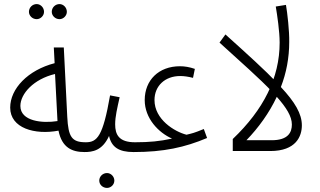

<svg xmlns="http://www.w3.org/2000/svg" viewBox="-20 -741 1571 942"><path d="M272 -647C291 -647 308 -664 308 -683C308 -704 291 -721 272 -721C251 -721 234 -704 234 -683C234 -664 251 -647 272 -647ZM160 -647C179 -647 196 -664 196 -683C196 -704 179 -721 160 -721C139 -721 122 -704 122 -683C122 -664 139 -647 160 -647Z M395 5C420 5 429 -5 429 -20C429 -36 420 -43 401 -43C332 -43 315 -69 310 -168L293 -508H244L248 -431C117 -397 30 -306 30 -213C30 -112 151 -78 267 -100C284 -16 334 5 395 5ZM80 -221C80 -281 145 -353 250 -378L262 -148V-147C188 -135 80 -146 80 -221Z M505 181C524 181 541 165 541 145C541 125 524 108 505 108C484 108 467 125 467 145C467 165 484 181 505 181Z M394 5C433 5 482 -1 515 -74C527 -20 562 5 635 5C662 5 670 -6 670 -20C670 -34 663 -43 642 -43C563 -43 545 -81 545 -131C545 -169 555 -210 567 -264L520 -273C485 -72 457 -43 401 -43Z M635 5C783 5 887 -18 996 -64L980 -108C928 -87 927 -88 895 -80C836 -95 738 -155 738 -250C738 -320 790 -368 864 -368C884 -368 903 -365 927 -359L936 -403C910 -412 886 -416 863 -416C759 -416 690 -348 690 -250C690 -160 758 -90 824 -61C764 -48 714 -43 642 -43Z M1318 -288 1340 -334C1280 -397 1196 -473 1086 -572L1057 -532C1160 -438 1254 -356 1318 -288Z M1461 -126C1461 -183 1427 -240 1358 -314C1385 -383 1399 -458 1399 -535C1400 -589 1390 -677 1383 -717L1333 -709C1340 -667 1352 -587 1352 -532C1352 -359 1273 -203 1122 -59V0H1306C1433 0 1461 -73 1461 -126ZM1189 -53C1248 -114 1301 -187 1338 -266C1385 -213 1412 -170 1412 -130C1412 -92 1394 -53 1313 -53Z"/></svg>

Font: Noto Sans Arabic ExtCond Light
Style: Regular
Weight: 300
Width: 2
Designer: Monotype Design Team, Nadine Chahine, Nizar Qandah and Khaled Hosny
Foundry: Monotype Imaging Inc.
Version: Version 2.012